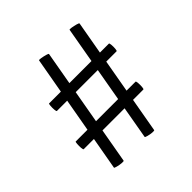

<svg xmlns="http://www.w3.org/2000/svg" viewBox="-152 -615 831 831"><g transform="rotate(-45 263.0 -199.5)"><path d="M150 83Q150 86 137 85Q124 84 111 80.5Q98 77 99 75L198 -482Q198 -485 210.5 -483Q223 -481 236 -477.5Q249 -474 248 -471ZM337 83Q337 86 324 85Q311 84 298.5 80.5Q286 77 287 75L385 -482Q385 -485 397.5 -483Q410 -481 423 -477.5Q436 -474 435 -471ZM63 -74Q60 -74 59 -86Q58 -98 59 -110Q60 -122 62 -122H428Q431 -122 432 -110Q433 -98 432 -86Q431 -74 428 -74ZM98 -273Q95 -273 94 -285Q93 -297 94 -308.5Q95 -320 97 -320H463Q466 -320 467 -308.5Q468 -297 467 -285Q466 -273 463 -273Z"/></g></svg>

Font: Cormorant Infant Light
Style: Bold
Weight: 700
Version: Version 4.001